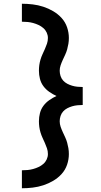

<svg xmlns="http://www.w3.org/2000/svg" viewBox="-20 -853 540 1026"><path d="M97 153V57Q113 57 128 55.5Q143 54 157.5 50Q172 46 186 39.5Q200 33 211.5 23Q223 13 229.5 -1Q236 -15 236 -30Q236 -46 231 -60.5Q226 -75 220 -88.5Q214 -102 207.5 -116Q201 -130 196.5 -145Q192 -160 190 -175Q188 -190 188 -205Q188 -227 193.5 -248.5Q199 -270 212 -287.5Q225 -305 243.5 -318Q262 -331 282 -340Q262 -349 243.5 -362Q225 -375 212 -392.5Q199 -410 193.5 -431.5Q188 -453 188 -475Q188 -490 190 -505Q192 -520 196.5 -535Q201 -550 207.5 -564Q214 -578 220 -591.5Q226 -605 231 -619.5Q236 -634 236 -650Q236 -665 229.5 -679Q223 -693 211.5 -703Q200 -713 186 -719.5Q172 -726 157.5 -730Q143 -734 128 -735.5Q113 -737 97 -737V-833Q126 -833 155 -829.5Q184 -826 211.5 -817Q239 -808 264.5 -793Q290 -778 309.5 -756.5Q329 -735 338.5 -707Q348 -679 348 -650Q348 -634 345.5 -619Q343 -604 339 -589.5Q335 -575 328.5 -561Q322 -547 315.5 -533Q309 -519 304 -504.5Q299 -490 299 -475Q299 -461 303.5 -447Q308 -433 317.5 -422.5Q327 -412 339.5 -405.5Q352 -399 365.5 -395Q379 -391 393.5 -389.5Q408 -388 422 -388V-292Q408 -292 393.5 -290.5Q379 -289 365.5 -285Q352 -281 339.5 -274.5Q327 -268 317.5 -257.5Q308 -247 303.5 -233Q299 -219 299 -205Q299 -190 304 -175.5Q309 -161 315.5 -147Q322 -133 328.5 -119Q335 -105 339 -90.5Q343 -76 345.5 -61Q348 -46 348 -30Q348 -1 338.5 27Q329 55 309.5 76.5Q290 98 264.5 113Q239 128 211.5 137Q184 146 155 149.5Q126 153 97 153Z"/></svg>

Font: Iosevka SS18
Style: Bold
Weight: 700
Monospace: yes
Designer: Belleve Invis
Foundry: Belleve Invis
Version: Version 25.1.1; ttfautohint (v1.8.4)